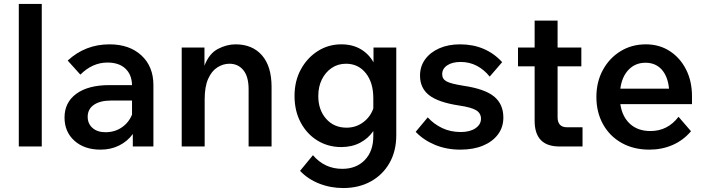

<svg xmlns="http://www.w3.org/2000/svg" viewBox="-20 -740 3565 970"><path d="M191 0H75V-720H191Z M488 16Q406 16 356 -29Q306 -74 306 -146Q306 -223 366 -266.5Q426 -310 532 -310H647Q646 -363 613.5 -393.5Q581 -424 523 -424Q447 -424 386 -363L322 -434Q411 -516 533 -516Q634 -516 694.5 -460Q755 -404 755 -310V0H651V-63Q624 -26 582 -5Q540 16 488 16ZM513 -72Q560 -72 595.5 -96.5Q631 -121 647 -161V-232H541Q486 -232 454.5 -210.5Q423 -189 423 -150Q423 -115 447.5 -93.5Q472 -72 513 -72Z M1352 0H1236V-289Q1236 -353 1209.5 -385.5Q1183 -418 1139 -418Q1107 -418 1078 -399.5Q1049 -381 1031.5 -341.5Q1014 -302 1014 -238V0H898V-500H1013V-408Q1036 -469 1080.5 -492.5Q1125 -516 1170 -516Q1255 -516 1303.5 -460.5Q1352 -405 1352 -301Z M1982 -57Q1982 23 1948 83Q1914 143 1853.5 176.5Q1793 210 1714 210Q1649 210 1591.5 187Q1534 164 1496 123L1561 44Q1620 113 1709 113Q1780 113 1823 68.5Q1866 24 1866 -52V-78Q1841 -41 1799.5 -19Q1758 3 1704 3Q1638 3 1584.5 -29.5Q1531 -62 1499.5 -120.5Q1468 -179 1468 -255Q1468 -331 1500 -389.5Q1532 -448 1585.5 -482Q1639 -516 1704 -516Q1761 -516 1802.5 -491.5Q1844 -467 1867 -425V-500H1982ZM1588 -255Q1588 -185 1627.5 -140Q1667 -95 1731 -95Q1778 -95 1814.5 -122Q1851 -149 1866 -192V-244Q1866 -323 1828 -370.5Q1790 -418 1728 -418Q1687 -418 1655.5 -396.5Q1624 -375 1606 -338.5Q1588 -302 1588 -255Z M2080 -74 2141 -147Q2172 -113 2214 -93Q2256 -73 2308 -73Q2354 -73 2382 -92Q2410 -111 2410 -140Q2410 -168 2385.5 -183Q2361 -198 2299 -207Q2194 -223 2148 -259Q2102 -295 2102 -358Q2102 -405 2128 -440.5Q2154 -476 2199.5 -496Q2245 -516 2304 -516Q2370 -516 2423.5 -493Q2477 -470 2517 -426L2454 -353Q2426 -388 2389 -407.5Q2352 -427 2307 -427Q2265 -427 2239.5 -410Q2214 -393 2214 -365Q2214 -341 2235.5 -329Q2257 -317 2320 -307Q2429 -291 2476 -252.5Q2523 -214 2523 -146Q2523 -97 2495.5 -60.5Q2468 -24 2419.5 -4Q2371 16 2306 16Q2236 16 2178 -8Q2120 -32 2080 -74Z M2923 0H2806Q2681 0 2681 -130V-405H2597V-500H2681V-636H2797V-500H2917V-405H2797V-148Q2797 -97 2845 -97H2923Z M3408 -150 3471 -77Q3432 -31 3378 -7.5Q3324 16 3261 16Q3181 16 3120.5 -18Q3060 -52 3026.5 -112.5Q2993 -173 2993 -250Q2993 -326 3025.5 -386Q3058 -446 3114.5 -481Q3171 -516 3243 -516Q3311 -516 3363.5 -482Q3416 -448 3446 -389Q3476 -330 3476 -254V-214H3114Q3123 -151 3162.5 -114.5Q3202 -78 3266 -78Q3353 -78 3408 -150ZM3241 -423Q3190 -423 3156 -388Q3122 -353 3114 -292H3360Q3354 -354 3323 -388.5Q3292 -423 3241 -423Z"/></svg>

Font: Wix Madefor Text SemiBold
Style: Regular
Weight: 600
Designer: Dalton Maag Ltd
Foundry: Dalton Maag Ltd
Version: Version 3.100